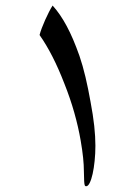

<svg xmlns="http://www.w3.org/2000/svg" viewBox="-20 -646 475 675"><path d="M119.1 -522.9Q121.6 -533.2 127 -547.4Q132.3 -561.5 138.9 -576.2Q145.5 -590.8 152.3 -604.2Q159.2 -617.7 165 -626.5Q178.7 -611.3 190.9 -593.5Q203.1 -575.7 214.6 -554.2Q226.1 -532.7 237.1 -507.1Q248 -481.4 259.3 -449.7Q271 -415.5 280.5 -375.2Q290 -335 298.3 -288.1Q307.1 -241.7 311.3 -203.4Q315.4 -165 315.4 -133.8Q315.4 -106 312.7 -80.3Q310.1 -54.7 305.7 -34.9Q301.3 -15.1 295.4 -3.2Q289.6 8.8 282.7 8.8Q278.8 8.8 277.6 4.2Q276.4 -0.5 275.9 -9.3L274.9 -44.4Q274.9 -64.9 272.2 -91.3Q269.5 -117.7 263.7 -151.4Q255.4 -199.7 241.2 -249.8Q227.1 -299.8 206.5 -351.6Q166 -456.5 119.1 -522.9Z"/></svg>

Font: HM XNiloofar
Style: Regular
Weight: 400
Designer: Hossein Movahhedian
Version: Version 2.8, 2015